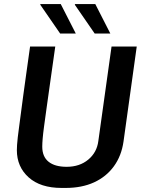

<svg xmlns="http://www.w3.org/2000/svg" viewBox="-20 -915 718 945"><path d="M283 10Q179 10 121 -42Q63 -94 63 -176Q63 -187 64 -202.5Q65 -218 67.5 -239.5Q70 -261 74 -290.5Q78 -320 83 -358.5Q88 -397 94.5 -445.5Q101 -494 109.5 -554Q118 -614 128 -686H252Q238 -587 227.5 -513Q217 -439 209.5 -385Q202 -331 197 -294Q192 -257 190 -233Q188 -209 188 -193Q188 -144 219 -119Q250 -94 308 -94Q372 -94 414.5 -129.5Q457 -165 464 -221L529 -686H653L588 -219Q578 -148 540.5 -96.5Q503 -45 443 -17.5Q383 10 303 10ZM446 -750 348 -892 350 -895H449L523 -750ZM276 -750 178 -892 179 -895H279L353 -750Z"/></svg>

Font: Chivo Medium Medium
Style: Italic
Weight: 500
Italic angle: -8.05°
Version: Version 2.002